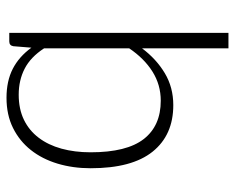

<svg xmlns="http://www.w3.org/2000/svg" viewBox="-86 -460 722 590"><g transform="rotate(-90 275.0 -165.0)"><path d="M421.5 -390.5Q394.5 -432 359 -450.2Q323.5 -468.5 279 -468.5Q235 -468.5 202 -452.5Q169 -436.5 146.8 -407.2Q124.5 -378 113.2 -337.2Q102 -296.5 102 -247.5Q102 -136.5 142.8 -84.2Q183.5 -32 260.5 -32Q309.5 -32 350 -57.5Q390.5 -83 421.5 -129ZM469 -497.5V176H421.5V-89.5Q388.5 -45.5 345 -19.5Q301.5 6.5 247 6.5Q155 6.5 104 -57Q53 -120.5 53 -247.5Q53 -302 67.2 -349.2Q81.5 -396.5 109 -431.2Q136.5 -466 176.8 -486Q217 -506 269.5 -506Q321 -506 358.5 -486.8Q396 -467.5 423.5 -429.5L428 -485Q430 -497.5 443 -497.5Z"/></g></svg>

Font: LatoLatin Light
Style: Regular
Weight: 300
Designer: Lukasz Dziedzic with Adam Twardoch and Botio Nikoltchev
Foundry: tyPoland Lukasz Dziedzic
Version: Version 2.015; 2015-08-06; http://www.latofonts.com/